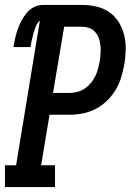

<svg xmlns="http://www.w3.org/2000/svg" viewBox="-25 -755 545 775"><path d="M-5 0V-88H40L136 -672Q125 -662 119.5 -648Q114 -634 110 -620Q106 -606 103 -592.5Q100 -579 98 -565H29Q32 -583 36 -600.5Q40 -618 46 -635.5Q52 -653 61 -670Q70 -687 82 -702Q94 -717 111.5 -726Q129 -735 147 -735H305Q335 -735 364 -728.5Q393 -722 416 -706Q439 -690 454 -666Q469 -642 476 -614Q483 -586 482.5 -556Q482 -526 477 -496Q472 -470 464.5 -444Q457 -418 442.5 -393.5Q428 -369 407.5 -349Q387 -329 362.5 -316Q338 -303 311 -297.5Q284 -292 258 -292H175L141 -88H197V0ZM189 -380H258Q273 -380 289 -384.5Q305 -389 318.5 -398.5Q332 -408 342.5 -421Q353 -434 360 -448.5Q367 -463 371 -478.5Q375 -494 378 -509Q380 -525 381 -540.5Q382 -556 380.5 -571.5Q379 -587 374 -601Q369 -615 359 -626Q349 -637 335 -642Q321 -647 305 -647H234Z"/></svg>

Font: Iosevka Slab Semibold Oblique
Style: Regular
Weight: 600
Italic angle: -9°
Monospace: yes
Designer: Belleve Invis
Foundry: Belleve Invis
Version: Version 11.1.1; ttfautohint (v1.8.3)